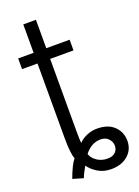

<svg xmlns="http://www.w3.org/2000/svg" viewBox="-171 -766 778 1072"><g transform="rotate(-20 218.0 -230.0)"><path d="M201.2 108.4Q210 135.7 236.8 153.3Q263.7 170.9 296.9 170.9Q329.1 170.9 344.7 155.3Q360.4 139.6 360.4 117.2Q360.4 93.8 343.3 75.2Q326.2 56.6 295.9 56.6Q242.2 56.6 201.2 108.4ZM19.5 -461.9V-525.4H111.3V-694.3H186.5V-525.4H325.2V-461.9H186.5V-26.4Q186.5 26.4 189.5 38.1Q207 18.6 236.8 5.9Q266.6 -6.8 297.9 -6.8Q364.3 -6.8 399.9 28.3Q435.5 63.5 435.5 114.3Q435.5 167 397.5 200.2Q359.4 233.4 297.9 233.4Q252.9 233.4 219.2 212.9Q185.5 192.4 167 165Q143.6 205.1 135.7 228.5L73.2 210Q100.6 134.8 125 105.5Q111.3 74.2 111.3 -19.5V-461.9Z"/></g></svg>

Font: Batunionen A1
Style: Regular
Weight: 400
Designer: HanYang I&C Co.,Ltd.
Foundry: HanYang I&C Co.,Ltd.
Version: Version 2.50; ttfautohint (v1.6)